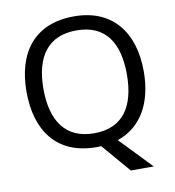

<svg xmlns="http://www.w3.org/2000/svg" viewBox="-95 -809 971 1063"><g transform="rotate(-10 390.5 -277.5)"><path d="M720 -358C720 -580 606 -725 392 -725C168 -725 61 -578 61 -359C61 -138 168 10 391 10C399 10 408 9 416 9L554 170H683L512 -8C649 -54 720 -183 720 -358ZM156 -358C156 -538 230 -646 392 -646C553 -646 625 -538 625 -358C625 -178 553 -68 391 -68C230 -68 156 -178 156 -358Z"/></g></svg>

Font: Noto Sans Kayah Li
Style: Regular
Weight: 400
Designer: Monotype Design Team, Sérgio Martins
Foundry: Monotype Imaging Inc.
Version: Version 2.002